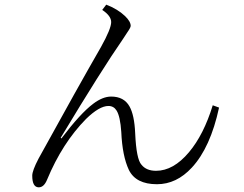

<svg xmlns="http://www.w3.org/2000/svg" viewBox="-20 -781 1040 817"><path d="M912.1 -323.2Q875.5 -153.3 796.4 -67.9Q731 2.9 647.9 2.9Q558.1 2.9 528.3 -58.1Q500.5 -117.2 496.1 -219.2Q491.7 -285.6 476.1 -310.5Q463.9 -330.1 441.4 -330.1Q402.8 -330.1 346.2 -274.9Q245.1 -172.4 180.2 -16.1Q167 16.1 145 16.1Q117.2 16.1 117.2 -33.7Q117.2 -54.7 144 -106Q314.9 -416.5 409.2 -580.1Q453.1 -658.7 453.1 -687Q453.1 -713.4 415 -738.8L432.1 -761.2Q481 -742.2 511.2 -713.4Q536.1 -689.9 536.1 -670.9Q536.1 -663.6 521 -642.1L503.4 -615.2Q412.6 -484.4 238.3 -194.8L241.2 -191.9Q322.8 -299.3 376.5 -339.4Q417 -370.1 453.1 -370.1Q507.3 -370.1 530.8 -328.6Q551.8 -292 555.2 -214.4Q560.1 -103.5 582 -80.1Q602.5 -54.2 644 -54.2Q717.8 -54.2 784.2 -133.3Q846.7 -207.5 885.3 -333Z"/></svg>

Font: I.Ming
Style: Regular
Weight: 400
Designer: Ichiten Fonts Project
Version: Version 6.11; Dec 27, 2019